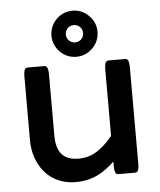

<svg xmlns="http://www.w3.org/2000/svg" viewBox="-53 -777 702 843"><g transform="rotate(-5 297.5 -355.5)"><path d="M62.5 -181.6V-459Q62.5 -474.1 63.7 -480.7Q64.9 -487.3 66.2 -490.5Q67.4 -493.7 70.6 -496.8Q73.7 -500 79.1 -500H154.3Q159.7 -500 163.1 -496.1Q167.5 -491.7 169.2 -482.9Q170.9 -474.1 170.9 -459V-191.4Q170.9 -132.8 197.8 -106Q221.7 -82 268.6 -82Q313 -82 348.1 -104Q383.8 -126 418.9 -168.9V-459Q418.9 -474.1 420.7 -483.2Q422.4 -492.2 426.3 -496.1Q430.2 -500 435.5 -500H510.7Q516.1 -500 520 -496.1Q523.9 -492.2 525.6 -483.2Q527.3 -474.1 527.3 -459V-40Q527.3 -24.9 526.1 -18.3Q524.9 -11.7 523.7 -8.5Q522.5 -5.4 519.3 -2.2Q516.1 1 510.7 1H435.5Q430.2 1 427 -2.2Q423.8 -5.4 422.6 -8.5Q421.4 -11.7 420.2 -18.3Q418.9 -24.9 418.9 -40V-55.7Q384.8 -22.9 348.6 -3.9Q303.7 19.5 247.8 19.5Q191.9 19.5 148.9 -7.3Q107.9 -33.2 85 -80.1Q62.5 -126 62.5 -181.6ZM297.9 -668Q278.3 -668 266.6 -652.3Q259.8 -642.6 259.8 -629.9Q259.8 -613.8 270.8 -602.8Q281.7 -591.8 297.9 -591.8Q314 -591.8 325 -602.8Q335.9 -613.8 335.9 -629.9Q335.9 -646 325 -657Q314 -668 297.9 -668ZM198.2 -609.9Q196.3 -619.6 196.3 -631.6Q196.3 -643.6 199.7 -656.2Q206.5 -681.6 226.1 -701.7Q256.3 -731.4 297.9 -731.4Q339.4 -731.4 369.4 -701.4Q399.4 -671.4 399.4 -629.9Q399.4 -588.4 369.4 -558.3Q339.4 -528.3 297.9 -528.3Q256.3 -528.3 226.1 -558.1Q204.1 -580.6 198.2 -609.9Z"/></g></svg>

Font: YuPearl-SemiBold
Style: SemiBold
Weight: 600
Designer: Max Yao
Foundry: Max-Everyday
Version: Version 1.011; ttfautohint (v1.8.3)